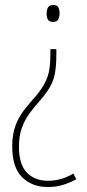

<svg xmlns="http://www.w3.org/2000/svg" viewBox="-20 -552 348 770"><path d="M206 -335Q206 -292 201 -262Q196 -232 182.5 -207Q169 -182 144 -153Q117 -123 97.5 -96Q78 -69 67 -37.5Q56 -6 56 37Q56 107 87.5 140Q119 173 173 173Q226 173 274 144L286 167Q260 181 232.5 189.5Q205 198 172 198Q108 198 68.5 158.5Q29 119 29 36Q29 -13 42 -48Q55 -83 76.5 -110.5Q98 -138 124 -167Q148 -196 160.5 -220.5Q173 -245 177.5 -271.5Q182 -298 182 -336V-355H206ZM219 -499Q219 -484 213.5 -474Q208 -464 193 -464Q178 -464 172.5 -473Q167 -482 167 -497Q167 -514 173 -523Q179 -532 194 -532Q209 -532 214 -522.5Q219 -513 219 -499Z"/></svg>

Font: Noto Sans Georgian Condensed Thin
Style: Regular
Weight: 100
Width: 3
Designer: Monotype Design Team, Akaki Razmadze
Foundry: Google LLC
Version: Version 2.005; ttfautohint (v1.8.4.7-5d5b)